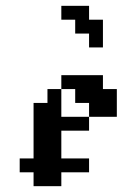

<svg xmlns="http://www.w3.org/2000/svg" viewBox="-20 -639 421 659"><path d="M95.2 -95.2H142.9V-47.6H95.2ZM47.6 -95.2H95.2V-47.6H47.6ZM142.9 -95.2H190.5V-47.6H142.9ZM95.2 -47.6H142.9V0H95.2ZM142.9 -47.6H190.5V0H142.9ZM95.2 -190.5H142.9V-142.9H95.2ZM142.9 -190.5H190.5V-142.9H142.9ZM142.9 -238.1H190.5V-190.5H142.9ZM142.9 -285.7H190.5V-238.1H142.9ZM95.2 -285.7H142.9V-238.1H95.2ZM95.2 -238.1H142.9V-190.5H95.2ZM142.9 -333.3H190.5V-285.7H142.9ZM190.5 -381H238.1V-333.3H190.5ZM285.7 -381H333.3V-333.3H285.7ZM238.1 -381H285.7V-333.3H238.1ZM285.7 -333.3H333.3V-285.7H285.7ZM190.5 -95.2H238.1V-47.6H190.5ZM238.1 -333.3H285.7V-285.7H238.1ZM333.3 -333.3H381V-285.7H333.3ZM333.3 -285.7H381V-238.1H333.3ZM285.7 -285.7H333.3V-238.1H285.7ZM238.1 -238.1H285.7V-190.5H238.1ZM190.5 -238.1H238.1V-190.5H190.5ZM95.2 -142.9H142.9V-95.2H95.2ZM142.9 -142.9H190.5V-95.2H142.9ZM238.1 -95.2H285.7V-47.6H238.1ZM238.1 -571.4H285.7V-523.8H238.1ZM285.7 -523.8H333.3V-476.2H285.7ZM285.7 -571.4H333.3V-523.8H285.7ZM238.1 -619H285.7V-571.4H238.1ZM190.5 -619H238.1V-571.4H190.5Z"/></svg>

Font: Jacquard 12
Style: Regular
Weight: 400
Designer: Sarah Cadigan-Fried
Version: Version 1.000; ttfautohint (v1.8.4.7-5d5b)